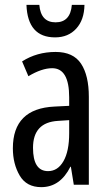

<svg xmlns="http://www.w3.org/2000/svg" viewBox="-20 -761 447 791"><path d="M265 -266V-212Q265 -138 241.5 -97Q218 -56 178 -56Q116 -56 116 -152Q116 -257 219 -263ZM209 -547Q132 -547 71 -508L97 -447Q152 -480 195 -480Q265 -480 265 -360V-325L205 -322Q33 -314 33 -150Q33 -86 61 -38Q89 10 150 10Q228 10 270 -74H272L284 0H346V-362Q346 -450 314 -498.5Q282 -547 209 -547ZM328 -741H276Q270 -669 209 -669Q148 -669 142 -741H89Q94 -607 207 -607Q261 -607 294 -643Q327 -679 328 -741Z"/></svg>

Font: Noto Sans Display Condensed
Style: Regular
Weight: 400
Width: 3
Designer: Monotype Design Team
Foundry: Monotype Imaging Inc.
Version: Version 1.900